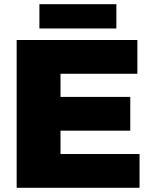

<svg xmlns="http://www.w3.org/2000/svg" viewBox="-20 -891 723 911"><path d="M167 -871.1H532.2V-755.9H167ZM59.1 -701.2H631.8V-541H267.1V-431.2H598.1V-271H267.1V-160.2H642.1V0H59.1Z"/></svg>

Font: Montserrat-Arabic ExtraBold
Style: Regular
Weight: 800
Designer: Mohamed Gaber
Foundry: Kief Type Foundry
Version: Version 5.008;PS 005.008;hotconv 1.0.88;makeotf.lib2.5.64775